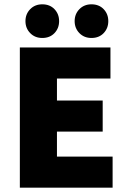

<svg xmlns="http://www.w3.org/2000/svg" viewBox="-20 -870 596 890"><path d="M72 0V-650H492V-506H244V-404H456V-260H244V-144H502V0ZM176 -694Q142 -694 120 -716.5Q98 -739 98 -772Q98 -805 120 -827.5Q142 -850 176 -850Q211 -850 232.5 -827.5Q254 -805 254 -772Q254 -739 232.5 -716.5Q211 -694 176 -694ZM404 -694Q370 -694 348 -716.5Q326 -739 326 -772Q326 -805 348 -827.5Q370 -850 404 -850Q439 -850 460.5 -827.5Q482 -805 482 -772Q482 -739 460.5 -716.5Q439 -694 404 -694Z"/></svg>

Font: Source Sans 3 Black
Style: Regular
Weight: 900
Designer: Paul D. Hunt
Foundry: Adobe
Version: Version 3.046;hotconv 1.0.118;makeotfexe 2.5.65603